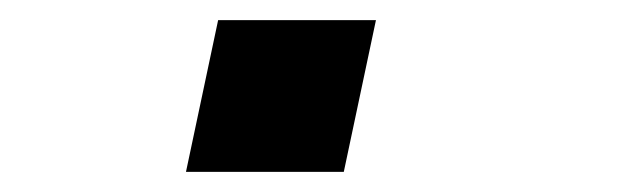

<svg xmlns="http://www.w3.org/2000/svg" viewBox="-20 -171 640 191"><path d="M165 0 197 -151H354L322 0Z"/></svg>

Font: Geist Mono
Style: Bold Italic
Weight: 700
Italic angle: -12°
Monospace: yes
Designer: Basement.studio, Andrés Briganti, Mateo Zaragoza
Foundry: Basement.studio, Vercel, Andrés Briganti, Guido Ferreyra, Mateo Zaragoza
Version: Version 1.500; ttfautohint (v1.8.4.7-5d5b)